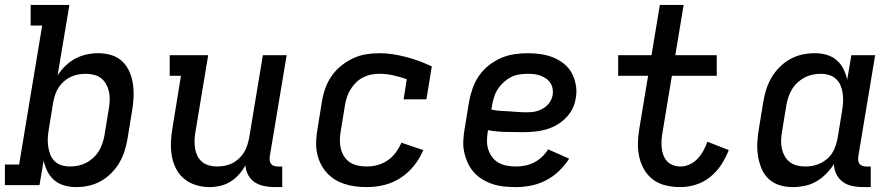

<svg xmlns="http://www.w3.org/2000/svg" viewBox="-29 -755 3649 783"><path d="M282 8Q257 8 233.5 1.5Q210 -5 192.5 -20Q175 -35 164.5 -56Q154 -77 149 -100L132 0H-9V-84H49L143 -651H96V-735H254L206 -448Q220 -469 238.5 -487Q257 -505 279 -516.5Q301 -528 324.5 -533Q348 -538 372 -538Q400 -538 426 -530Q452 -522 470.5 -504Q489 -486 499.5 -461Q510 -436 513.5 -409.5Q517 -383 515.5 -355Q514 -327 509 -299L491 -189Q487 -164 479 -139Q471 -114 457.5 -91Q444 -68 424.5 -48.5Q405 -29 381.5 -16Q358 -3 332.5 2.5Q307 8 282 8ZM257 -76Q273 -76 290 -79.5Q307 -83 322.5 -91Q338 -99 351.5 -111.5Q365 -124 374 -139Q383 -154 388.5 -170Q394 -186 397 -203L415 -313Q418 -330 418.5 -347.5Q419 -365 415.5 -381Q412 -397 404 -411.5Q396 -426 383.5 -436Q371 -446 354 -450Q337 -454 320 -454Q320 -454 320 -454Q320 -454 320 -454Q304 -454 288.5 -451Q273 -448 258.5 -441Q244 -434 231.5 -423Q219 -412 210 -398Q201 -384 196 -369Q191 -354 188 -338L170 -228Q167 -210 166 -192.5Q165 -175 167.5 -158Q170 -141 176 -125Q182 -109 194 -97.5Q206 -86 222.5 -81Q239 -76 257 -76Z M826 8Q798 8 771 0Q744 -8 723 -25Q702 -42 689.5 -66Q677 -90 672 -117.5Q667 -145 668 -173.5Q669 -202 674 -231L709 -446H663V-530H820L768 -217Q765 -200 764.5 -183Q764 -166 766.5 -150Q769 -134 776 -119.5Q783 -105 795 -95Q807 -85 823 -80.5Q839 -76 856 -76Q872 -76 887.5 -79Q903 -82 917.5 -89Q932 -96 944.5 -107.5Q957 -119 965.5 -132.5Q974 -146 979 -161.5Q984 -177 987 -192L1043 -530H1140L1071 -116Q1070 -108 1071 -100Q1072 -92 1076.5 -86.5Q1081 -81 1088.5 -78.5Q1096 -76 1104 -76H1122V8H1090Q1069 8 1047.5 3.5Q1026 -1 1009.5 -12Q993 -23 983 -41.5Q973 -60 972 -81Q961 -61 945.5 -43.5Q930 -26 910.5 -14Q891 -2 869 3Q847 8 826 8Z M1467 8Q1443 8 1419.5 5Q1396 2 1374 -5.5Q1352 -13 1333.5 -25Q1315 -37 1300.5 -54Q1286 -71 1276.5 -92Q1267 -113 1263 -136Q1259 -159 1260.5 -183Q1262 -207 1266 -231L1284 -341Q1288 -368 1297.5 -394.5Q1307 -421 1323 -444.5Q1339 -468 1362 -486.5Q1385 -505 1410.5 -517Q1436 -529 1463 -533.5Q1490 -538 1518 -538Q1547 -538 1575 -533.5Q1603 -529 1629.5 -522Q1656 -515 1681.5 -505.5Q1707 -496 1732 -484L1710 -350H1617L1630 -432Q1604 -441 1576 -447.5Q1548 -454 1519 -454Q1502 -454 1485.5 -451Q1469 -448 1453 -440Q1437 -432 1424 -419.5Q1411 -407 1401.5 -392Q1392 -377 1386.5 -360.5Q1381 -344 1378 -327L1360 -217Q1357 -199 1357 -181Q1357 -163 1361.5 -146.5Q1366 -130 1375.5 -115.5Q1385 -101 1399.5 -92Q1414 -83 1431.5 -79.5Q1449 -76 1467 -76Q1489 -76 1511 -82Q1533 -88 1552 -101Q1571 -114 1585 -133Q1599 -152 1608 -173L1697 -143Q1683 -109 1659.5 -79.5Q1636 -50 1604.5 -29.5Q1573 -9 1537.5 -0.5Q1502 8 1467 8Z M2074 8Q2050 8 2026 5.5Q2002 3 1979.5 -4.5Q1957 -12 1937.5 -24Q1918 -36 1903 -53Q1888 -70 1878.5 -91Q1869 -112 1864 -135Q1859 -158 1860.5 -182.5Q1862 -207 1866 -231L1884 -341Q1889 -368 1898.5 -395Q1908 -422 1924.5 -446Q1941 -470 1964.5 -488.5Q1988 -507 2014.5 -518.5Q2041 -530 2069 -534Q2097 -538 2124 -538Q2151 -538 2177.5 -534Q2204 -530 2227.5 -520.5Q2251 -511 2271 -495Q2291 -479 2303 -456.5Q2315 -434 2319.5 -407.5Q2324 -381 2319 -355Q2316 -332 2305 -310.5Q2294 -289 2276.5 -272Q2259 -255 2238 -243.5Q2217 -232 2194 -226Q2171 -220 2148.5 -218Q2126 -216 2103 -216Q2068 -216 2032 -217Q1996 -218 1961 -224L1960 -217Q1957 -199 1957 -180Q1957 -161 1962.5 -144.5Q1968 -128 1978.5 -114Q1989 -100 2004 -91.5Q2019 -83 2037 -79.5Q2055 -76 2074 -76Q2093 -76 2111.5 -79.5Q2130 -83 2148 -92Q2166 -101 2181 -115Q2196 -129 2206 -146L2292 -108Q2274 -80 2250 -57Q2226 -34 2196.5 -19Q2167 -4 2136 2Q2105 8 2074 8ZM2118 -297Q2129 -297 2140.5 -298Q2152 -299 2163 -302.5Q2174 -306 2184.5 -312Q2195 -318 2203.5 -326.5Q2212 -335 2217.5 -345.5Q2223 -356 2225 -368Q2227 -381 2224.5 -394Q2222 -407 2215 -417.5Q2208 -428 2197.5 -435Q2187 -442 2175 -446.5Q2163 -451 2150 -452.5Q2137 -454 2124 -454Q2107 -454 2089.5 -451.5Q2072 -449 2056 -441Q2040 -433 2026 -420.5Q2012 -408 2002 -393Q1992 -378 1986.5 -361Q1981 -344 1978 -327L1975 -308Q1993 -304 2010.5 -303Q2028 -302 2046 -301Q2064 -300 2082 -298.5Q2100 -297 2118 -297Z M2746 8Q2716 8 2687.5 1.5Q2659 -5 2636.5 -21Q2614 -37 2599.5 -61Q2585 -85 2578.5 -112.5Q2572 -140 2572.5 -170Q2573 -200 2578 -229L2614 -446H2492V-530H2628L2662 -735H2759L2725 -530H2894V-446H2711L2673 -216Q2670 -200 2669 -184Q2668 -168 2669.5 -152.5Q2671 -137 2676 -123Q2681 -109 2691 -98Q2701 -87 2715.5 -81.5Q2730 -76 2746 -76Q2765 -76 2783.5 -84.5Q2802 -93 2816 -108Q2830 -123 2839.5 -140.5Q2849 -158 2856 -177L2943 -143Q2931 -112 2912.5 -83.5Q2894 -55 2867.5 -33.5Q2841 -12 2809 -2Q2777 8 2746 8Z M3204 8Q3175 8 3149.5 0Q3124 -8 3105 -26Q3086 -44 3076 -69Q3066 -94 3062 -120.5Q3058 -147 3059.5 -175Q3061 -203 3066 -231L3084 -341Q3088 -366 3096 -391Q3104 -416 3117.5 -439Q3131 -462 3150.5 -481.5Q3170 -501 3193.5 -514Q3217 -527 3242.5 -532.5Q3268 -538 3294 -538Q3319 -538 3342 -531.5Q3365 -525 3382.5 -510Q3400 -495 3410.5 -474Q3421 -453 3426 -430L3443 -530H3540L3471 -116Q3470 -108 3471 -100Q3472 -92 3476.5 -86.5Q3481 -81 3488.5 -78.5Q3496 -76 3504 -76H3522V8H3490Q3468 8 3446.5 3.5Q3425 -1 3408 -13.5Q3391 -26 3381.5 -45.5Q3372 -65 3372 -86Q3358 -64 3339.5 -45.5Q3321 -27 3299 -14.5Q3277 -2 3252.5 3Q3228 8 3204 8ZM3255 -76Q3271 -76 3286.5 -79Q3302 -82 3316.5 -89Q3331 -96 3344 -107Q3357 -118 3365.5 -132Q3374 -146 3379 -161.5Q3384 -177 3387 -192L3405 -302Q3408 -320 3409 -337.5Q3410 -355 3408 -372Q3406 -389 3399.5 -405Q3393 -421 3381 -432.5Q3369 -444 3352.5 -449Q3336 -454 3318 -454Q3301 -454 3284.5 -450.5Q3268 -447 3252.5 -439Q3237 -431 3223.5 -418.5Q3210 -406 3201 -391Q3192 -376 3186.5 -360Q3181 -344 3178 -327L3160 -217Q3157 -200 3156.5 -182.5Q3156 -165 3159.5 -149Q3163 -133 3171 -118.5Q3179 -104 3192 -94Q3205 -84 3221.5 -80Q3238 -76 3255 -76Z"/></svg>

Font: Iosevka Slab Medium Extended
Style: Italic
Weight: 500
Width: 7
Italic angle: -9°
Monospace: yes
Designer: Belleve Invis
Foundry: Belleve Invis
Version: Version 11.1.0; ttfautohint (v1.8.3)